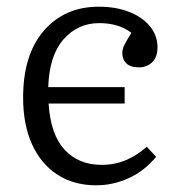

<svg xmlns="http://www.w3.org/2000/svg" viewBox="-20 -539 528 573"><path d="M267 14Q200 14 151 -18Q102 -50 75.5 -108.5Q49 -167 49 -248Q49 -376 111 -447.5Q173 -519 275 -519Q326 -519 365.5 -503.5Q405 -488 427.5 -460.5Q450 -433 450 -398Q450 -368 434 -353Q418 -338 395 -338Q369 -338 357 -350Q345 -362 345 -380Q345 -392 350.5 -403.5Q356 -415 372 -441Q335 -470 276 -470Q212 -470 169.5 -421.5Q127 -373 124 -279H352V-230H125Q131 -137 173 -92Q215 -47 283 -47Q322 -47 355.5 -61Q389 -75 418 -101L446 -71Q410 -28 363.5 -7Q317 14 267 14Z"/></svg>

Font: Literata 12pt Light
Style: Regular
Weight: 300
Designer: Latin by Veronika Burian and Jose Scaglione. Greek by Irene Vlachou. Cyrillic by Vera Evstafieva.
Foundry: TypeTogether
Version: Version 3.002